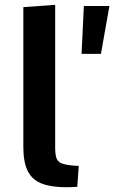

<svg xmlns="http://www.w3.org/2000/svg" viewBox="-20 -782 480 807"><path d="M257.3 4.9Q194.8 4.9 155.3 -10.5Q115.7 -25.9 96.9 -62.5Q78.1 -99.1 78.1 -164.1V-752L211.9 -761.7V-162.6Q211.9 -134.3 216.8 -118.7Q221.7 -103 237.1 -96.2Q252.4 -89.4 284.2 -86.4Q291 -85.9 297.6 -85.4Q304.2 -85 311 -84.5L304.7 3.4Q288.1 4.4 277.3 4.6Q266.6 4.9 257.3 4.9ZM322.8 -555.7 332.5 -756.8H439.9L404.3 -555.7Z"/></svg>

Font: Comme SemiBold
Style: Regular
Weight: 600
Version: Version 1.000;gftools[0.9.27]